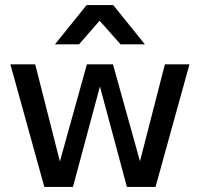

<svg xmlns="http://www.w3.org/2000/svg" viewBox="-20 -738 789 758"><path d="M155 0 21 -484H119L226 -63H206L323 -484H426L543 -64H523L631 -484H728L594 0H481L358 -458H391L268 0ZM197 -563 322 -718H427L552 -563H456L345 -688H401L292 -563Z"/></svg>

Font: SUSE Medium
Style: Regular
Weight: 500
Designer: Rene Bieder
Foundry: SUSE
Version: Version 1.000